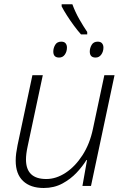

<svg xmlns="http://www.w3.org/2000/svg" viewBox="-20 -891 603 920"><path d="M189.5 9.8Q126 9.8 90.6 -23.7Q55.2 -57.1 55.2 -121.1Q55.2 -138.7 57.6 -157Q60.1 -175.3 64 -194.8L135.3 -530.8H185.1L112.3 -189Q104.5 -152.8 104.5 -127Q104.5 -33.2 201.7 -33.2Q249 -33.2 294.7 -63.2Q340.3 -93.3 375.2 -147.2Q410.2 -201.2 425.3 -273.4L480 -530.8H528.8L416 0H375L397 -124H394Q376.5 -95.2 347.7 -64.2Q318.8 -33.2 279.1 -11.7Q239.3 9.8 189.5 9.8ZM368.2 -726.1Q352.1 -744.1 334.2 -768.3Q316.4 -792.5 300.8 -816.9Q285.2 -841.3 275.4 -860.4V-870.6H326.7Q340.8 -832.5 360.1 -798.8Q379.4 -765.1 397.9 -737.8V-726.1ZM263.2 -615.2Q235.4 -615.2 235.4 -644Q235.4 -660.6 244.4 -676Q253.4 -691.4 273.4 -691.4Q288.1 -691.4 294.4 -683.3Q300.8 -675.3 300.8 -663.1Q300.8 -644 290.8 -629.6Q280.8 -615.2 263.2 -615.2ZM438 -615.2Q410.2 -615.2 410.2 -644Q410.2 -660.6 419.2 -676Q428.2 -691.4 448.2 -691.4Q462.4 -691.4 469 -683.3Q475.6 -675.3 475.6 -663.1Q475.6 -644 465.3 -629.6Q455.1 -615.2 438 -615.2Z"/></svg>

Font: Open Sans Light
Style: Italic
Weight: 300
Italic angle: -12°
Designer: Monotype Design Team
Foundry: Monotype Imaging Inc.
Version: Version 3.003; ttfautohint (v1.8.4)